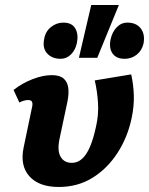

<svg xmlns="http://www.w3.org/2000/svg" viewBox="-20 -731 593 764"><path d="M214 13Q135 13 97 -29.5Q59 -72 74 -144L107 -302Q110 -313 109 -320Q108 -327 104 -330Q100 -333 92 -333Q85 -333 75.5 -330.5Q66 -328 57 -323L34 -373Q68 -400 109.5 -416Q151 -432 186 -432Q217 -432 232.5 -419Q248 -406 251.5 -382.5Q255 -359 248 -325L217 -179Q207 -132 221 -107.5Q235 -83 266 -83Q289 -83 307 -99.5Q325 -116 338.5 -148Q352 -180 362 -227Q373 -274 370 -321.5Q367 -369 357 -411L502 -435Q511 -396 512.5 -353Q514 -310 504 -262Q488 -185 447.5 -122.5Q407 -60 348 -23.5Q289 13 214 13ZM294 -501 343 -711H453L367 -501ZM221 -497Q187 -497 167.5 -518.5Q148 -540 156 -577Q161 -606 183 -623.5Q205 -641 232 -641Q266 -641 279.5 -618Q293 -595 286 -560Q280 -532 262.5 -514.5Q245 -497 221 -497ZM476 -497Q443 -497 428 -518Q413 -539 420 -574Q426 -603 444 -622Q462 -641 487 -641Q522 -641 540 -618Q558 -595 551 -557Q544 -529 523.5 -513Q503 -497 476 -497Z"/></svg>

Font: Ysabeau ExtraBold
Style: Italic
Weight: 800
Italic angle: -12°
Designer: Christian Thalmann (Catharsis Fonts)
Version: Version 2.002